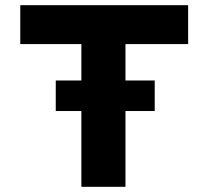

<svg xmlns="http://www.w3.org/2000/svg" viewBox="-20 -720 803 740"><path d="M194.9 -292.1V-409.8H576.3V-292.1ZM293.6 0V-550.1H58.1V-700H705.1V-550.1H463.6V0Z"/></svg>

Font: Lexend Exa
Style: Regular
Weight: 400
Designer: Bonnie Shaver-Troup, Thomas Jockin
Foundry: Lexend
Version: Version 1.007